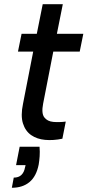

<svg xmlns="http://www.w3.org/2000/svg" viewBox="-20 -660 414 908"><path d="M167 34Q169 58 167.5 79Q166 100 163 118Q152 174 119.5 201Q87 228 36 228L45 180Q68 180 81 167.5Q94 155 98 133L101 121H56L73 34ZM154 -500 182 -640H277L249 -500H374L357 -416H232L184 -170Q175 -124 189.5 -105Q204 -86 232 -83.5Q260 -81 291 -85L275 -4Q232 5 193.5 1.5Q155 -2 127.5 -21Q100 -40 88.5 -76.5Q77 -113 89 -170L137 -416H65L82 -500Z"/></svg>

Font: Albert Sans Medium
Style: Italic
Weight: 500
Italic angle: -11.25°
Designer: Andreas Rasmussen
Foundry: a.Foundry
Version: Version 1.025